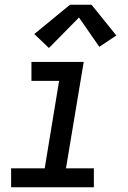

<svg xmlns="http://www.w3.org/2000/svg" viewBox="-20 -792 540 812"><path d="M27 0V-80H169L230 -450H113V-530H334L259 -80H377V0ZM187 -589 125 -648 276 -772H367L472 -642L400 -594L314 -718Z"/></svg>

Font: Iosevka Curly Slab MdObl
Style: Regular
Weight: 500
Italic angle: -9°
Monospace: yes
Designer: Belleve Invis
Foundry: Belleve Invis
Version: Version 11.0.0; ttfautohint (v1.8.3)